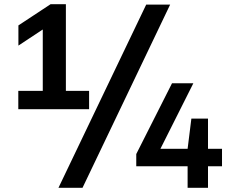

<svg xmlns="http://www.w3.org/2000/svg" viewBox="-20 -830 1093 918"><path d="M67.5 -308V-395.5H184.5V-689L68 -612V-708.5L222 -810H295V-395.5H406V-308ZM259.5 68 679 -808H793.5L374.5 68ZM631.5 -35V-93.5L802.5 -432H904.5L747 -118.5H877L895 -263H974.5V-118.5H1041.5V-35H974.5V68H877V-35Z"/></svg>

Font: Encode Sans SmExp SmBold
Style: Regular
Weight: 600
Width: 6
Designer: Multiple Designers
Foundry: Impallari Type
Version: Version 3.002; ttfautohint (v1.8.3) -l 8 -r 50 -G 200 -x 14 